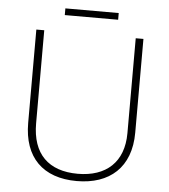

<svg xmlns="http://www.w3.org/2000/svg" viewBox="-57 -881 830 943"><g transform="rotate(5 358.0 -410.0)"><path d="M490 -830H227V-797H490ZM622 -252V-714H584V-246C584 -103 498 -26 358 -26C214 -26 133 -104 133 -255V-714H94V-254C94 -84 189 10 356 10C518 10 622 -80 622 -252Z"/></g></svg>

Font: Noto Sans Thai Looped ExtraLight
Style: Regular
Weight: 200
Designer: Sasikarn Vongin, Ben Mitchell
Foundry: The Fontpad Ltd
Version: Version 1.001